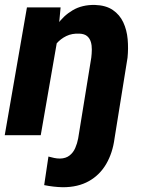

<svg xmlns="http://www.w3.org/2000/svg" viewBox="-24 -559 590 794"><path d="M215.3 -407.2 144.5 0H-4.4L87.4 -528.3H226.6ZM165 -281.7 148.4 -280.8Q154.3 -325.2 169.7 -371.1Q185.1 -417 211.4 -455.3Q237.8 -493.7 276.6 -516.6Q315.4 -539.6 368.7 -538.6Q414.1 -537.1 442.6 -517.6Q471.2 -498 485.8 -466.6Q500.5 -435.1 503.9 -397Q507.3 -358.9 503.4 -320.3L449.7 13.2Q441.9 73.2 415.3 118.9Q388.7 164.6 343.8 189.9Q298.8 215.3 235.8 215.3Q215.8 214.8 196.8 212.6Q177.7 210.4 158.7 206.5L176.3 88.4Q188 91.8 200 94.2Q211.9 96.7 224.1 96.7Q248 96.2 263.4 84.2Q278.8 72.3 287.1 53.2Q295.4 34.2 299.3 13.2L353.5 -320.8Q355.5 -336.9 355.7 -354Q356 -371.1 351.6 -385.7Q347.2 -400.4 336.2 -409.7Q325.2 -418.9 304.7 -419.9Q273.9 -421.4 250.2 -409.9Q226.6 -398.4 209.5 -378.7Q192.4 -358.9 181.4 -333.7Q170.4 -308.6 165 -281.7Z"/></svg>

Font: Roboto ExtraBold
Style: Italic
Weight: 800
Designer: Christian Robertson
Foundry: Google
Version: Version 3.009; 2024